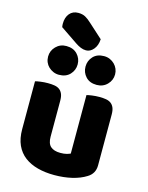

<svg xmlns="http://www.w3.org/2000/svg" viewBox="-136 -1010 855 1110"><g transform="rotate(15 291.0 -455.0)"><path d="M123 -822Q121 -832 121 -842Q121 -880 140 -903Q159 -926 192 -926Q217 -926 234.5 -916.5Q252 -907 272 -888L356 -812Q354 -774 334.5 -751Q315 -728 290 -728Q274 -728 258 -734.5Q242 -741 226 -752ZM52 -479Q62 -482 83.5 -485Q105 -488 128 -488Q150 -488 167.5 -485Q185 -482 197 -473Q209 -464 215.5 -448.5Q222 -433 222 -408V-193Q222 -152 242 -134.5Q262 -117 300 -117Q323 -117 337.5 -121Q352 -125 360 -129V-479Q370 -482 391.5 -485Q413 -488 436 -488Q458 -488 475.5 -485Q493 -482 505 -473Q517 -464 523.5 -448.5Q530 -433 530 -408V-104Q530 -54 488 -29Q453 -7 404.5 4.5Q356 16 299 16Q245 16 199.5 4Q154 -8 121 -33Q88 -58 70 -97.5Q52 -137 52 -193ZM88 -637Q88 -672 113 -697.5Q138 -723 175 -723Q217 -723 241 -697.5Q265 -672 265 -637Q265 -602 241 -576.5Q217 -551 175 -551Q157 -551 141 -558Q125 -565 113 -576.5Q101 -588 94.5 -603.5Q88 -619 88 -637ZM312 -637Q312 -672 335.5 -697.5Q359 -723 401 -723Q420 -723 436 -716Q452 -709 464 -697Q476 -685 482.5 -669.5Q489 -654 489 -637Q489 -602 464 -576.5Q439 -551 401 -551Q359 -551 335.5 -576.5Q312 -602 312 -637Z"/></g></svg>

Font: Baloo Tammudu
Style: Regular
Weight: 400
Designer: Omkar Shende and Ek Type
Foundry: Ek Type
Version: Version 1.443;PS 1.000;hotconv 16.6.51;makeotf.lib2.5.65220;